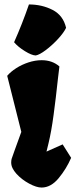

<svg xmlns="http://www.w3.org/2000/svg" viewBox="-20 -841 343 871"><path d="M142.1 -589.4Q159.2 -592.3 188 -614Q216.8 -635.7 243.2 -664.3Q269.5 -692.9 279.8 -714.8Q266.6 -771.5 218.5 -796.1Q170.4 -820.8 111.3 -820.8Q80.6 -731.9 43.9 -649.4Q61.5 -628.4 92.8 -609.1Q124 -589.8 142.1 -589.4ZM45.9 -157.7Q64 -206.1 76.7 -242.7L12.7 -497.1Q27.8 -515.1 53.2 -531.5Q78.6 -547.9 109.1 -557.9Q139.6 -567.9 168.9 -567.9Q217.3 -567.9 249.5 -539.6Q247.1 -524.9 243.2 -487.3Q233.4 -395.5 223.1 -319.6Q212.9 -243.7 200.2 -191.4L190.9 -153.3L264.2 -186L302.7 -125Q281.2 -75.2 246.1 -32.7Q210.9 9.8 168.5 9.8Q145.5 9.8 112.3 -8.1Q79.1 -25.9 54.9 -52.2Q30.8 -78.6 30.8 -103.5Q30.8 -112.8 32.7 -120.1Q34.7 -127.4 45.9 -157.7Z"/></svg>

Font: Fruktur
Style: Regular
Weight: 400
Designer: Viktoriya Grabowska
Foundry: Viktoriya Grabowska
Version: Version 1.004; ttfautohint (v1.4.1)